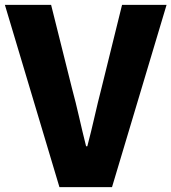

<svg xmlns="http://www.w3.org/2000/svg" viewBox="-29 -725 701 785"><path d="M-9 -705 214 40H429L652 -705H470L386 -365C365 -285 350 -209 328 -127H323C302 -209 287 -285 265 -365L180 -705Z"/></svg>

Font: コーポレート・ロゴ ver3 Bold
Style: Regular
Weight: 700
Designer: [KANA_main] LOGOTYPE.JP [Source Han Sans] Ryoko NISHIZUKA 西塚涼子 (kana, bopomofo & ideographs); Paul D. Hunt (Latin, Greek
Version: Version 12.001;FEAKit 1.0